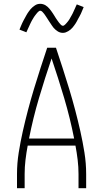

<svg xmlns="http://www.w3.org/2000/svg" viewBox="-20 -985 540 1005"><path d="M69 0V-74Q69 -130 78 -186.5Q87 -243 99.5 -298.5Q112 -354 126.5 -409Q141 -464 157.5 -518.5Q174 -573 191.5 -627Q209 -681 227 -735H273Q291 -681 308.5 -627Q326 -573 342.5 -518.5Q359 -464 373.5 -409Q388 -354 400.5 -298.5Q413 -243 422 -186.5Q431 -130 431 -74V0H391V-74Q391 -111 386.5 -148.5Q382 -186 375 -223H125Q118 -186 113.5 -148.5Q109 -111 109 -74V0ZM132 -260H368Q347 -367 316 -471.5Q285 -576 250 -679Q215 -576 184 -471.5Q153 -367 132 -260ZM309 -813Q302 -813 295 -815Q288 -817 282 -821Q276 -825 270.5 -829.5Q265 -834 260.5 -839.5Q256 -845 252 -851Q248 -857 244 -863Q240 -869 236 -875Q232 -881 228 -887.5Q224 -894 219.5 -900.5Q215 -907 211.5 -912Q208 -917 202 -923Q196 -929 191 -929Q187 -929 184 -926.5Q181 -924 178 -921.5Q175 -919 171.5 -914Q168 -909 166 -907Q164 -905 162.5 -902.5Q161 -900 159 -897.5Q157 -895 155.5 -892Q154 -889 152 -886Q150 -883 148 -879.5Q146 -876 144 -872Q142 -868 140 -864Q138 -860 136 -855.5Q134 -851 132 -846.5Q130 -842 127.5 -837Q125 -832 123 -827Q121 -822 118 -816L82 -830Q86 -840 89.5 -848.5Q93 -857 96.5 -864.5Q100 -872 104 -879.5Q108 -887 111.5 -893Q115 -899 118 -905Q121 -911 124.5 -916Q128 -921 131.5 -926Q135 -931 140 -937Q145 -943 150.5 -947.5Q156 -952 162.5 -956.5Q169 -961 176 -963Q183 -965 191 -965Q198 -965 205 -963Q212 -961 218 -957.5Q224 -954 229.5 -949Q235 -944 239.5 -938.5Q244 -933 248 -927.5Q252 -922 256 -916Q260 -910 264 -903.5Q268 -897 272 -890.5Q276 -884 280.5 -878Q285 -872 288.5 -867Q292 -862 298 -856Q304 -850 309 -850Q313 -850 316 -852.5Q319 -855 322 -857.5Q325 -860 328.5 -864.5Q332 -869 334 -871Q336 -873 337.5 -875.5Q339 -878 341 -880.5Q343 -883 344.5 -886Q346 -889 348 -892.5Q350 -896 352 -899.5Q354 -903 356 -906.5Q358 -910 360 -914Q362 -918 364 -922.5Q366 -927 368 -931.5Q370 -936 372.5 -941Q375 -946 377 -951.5Q379 -957 382 -962L418 -948Q414 -939 410.5 -930Q407 -921 403.5 -913.5Q400 -906 396 -899Q392 -892 388.5 -885.5Q385 -879 382 -873Q379 -867 375.5 -862Q372 -857 368.5 -852Q365 -847 360 -841Q355 -835 349.5 -830.5Q344 -826 337.5 -822Q331 -818 324 -815.5Q317 -813 309 -813Z"/></svg>

Font: Iosevka Curly Extralight
Style: Regular
Weight: 200
Monospace: yes
Designer: Belleve Invis
Foundry: Belleve Invis
Version: Version 22.1.2; ttfautohint (v1.8.4)